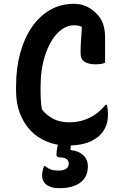

<svg xmlns="http://www.w3.org/2000/svg" viewBox="-20 -740 640 1003"><path d="M333 20Q272 20 222 -1.5Q172 -23 137 -61Q102 -99 83 -151Q64 -203 64 -264V-290Q64 -384 85.5 -462.5Q107 -541 146.5 -598.5Q186 -656 241.5 -688Q297 -720 364 -720Q391 -720 411.5 -714Q432 -708 449.5 -697Q467 -686 482 -671Q500 -654 510 -634.5Q520 -615 524.5 -593Q529 -571 529 -545Q529 -511 529 -477Q529 -443 529 -412Q520 -408 507.5 -406Q495 -404 479 -404Q442 -404 421.5 -417.5Q401 -431 401 -462Q401 -493 402.5 -518Q404 -543 406 -570Q408 -597 407 -630L425 -589Q408 -601 395 -604.5Q382 -608 368 -608Q319 -608 279 -565.5Q239 -523 215.5 -450.5Q192 -378 192 -288V-268Q192 -238 193.5 -214.5Q195 -191 199 -168Q224 -137 258.5 -119Q293 -101 343 -101Q399 -101 447.5 -124.5Q496 -148 532 -193H538Q539 -187 540.5 -181Q542 -175 542.5 -168.5Q543 -162 543.5 -156Q544 -150 544 -144Q544 -105 532.5 -79Q521 -53 505 -37Q487 -19 462.5 -6Q438 7 406 13.5Q374 20 333 20ZM439 130Q439 184 400 213.5Q361 243 292 243Q259 243 238.5 234Q218 225 209 210.5Q200 196 200 178Q200 170 201 161.5Q202 153 204.5 144.5Q207 136 210 128H216Q231 140 245.5 145.5Q260 151 287 151Q311 151 325 142Q339 133 339 114Q339 99 327 90.5Q315 82 290 82Q283 82 279 78.5Q275 75 275 69Q275 62 276 51Q277 40 279.5 28Q282 16 285.5 4.5Q289 -7 294 -14Q296 -18 302.5 -21.5Q309 -25 322 -26.5Q335 -28 358 -27Q357 -22 355.5 -13Q354 -4 352.5 5.5Q351 15 350 23.5Q349 32 348 38V44Q388 47 413.5 69.5Q439 92 439 130Z"/></svg>

Font: Recursive Monospace Casual SemiBold
Style: Regular
Weight: 600
Version: Version 1.047